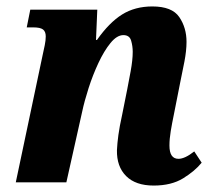

<svg xmlns="http://www.w3.org/2000/svg" viewBox="-20 -566 664 596"><path d="M457 10Q401 10 371.5 -19.5Q342 -49 343 -100Q344 -121 347.5 -147Q351 -173 359 -209L375 -289Q379 -309 385.5 -344.5Q392 -380 392 -405Q392 -423 387 -440Q382 -457 363 -457Q343 -457 323 -432.5Q303 -408 285.5 -370.5Q268 -333 255 -292.5Q242 -252 235 -219L186 0H29L113 -398Q116 -411 119 -426Q122 -441 122 -453Q122 -468 113.5 -474.5Q105 -481 83 -481H63L74 -536H282L278 -442H281Q319 -496 359 -521Q399 -546 453 -546Q514 -546 536.5 -513Q559 -480 559 -436Q559 -409 552.5 -375Q546 -341 540 -313L520 -212Q514 -183 510 -159Q506 -135 506 -114Q506 -73 534 -73Q554 -73 583 -96L606 -61Q585 -35 548.5 -12.5Q512 10 457 10Z"/></svg>

Font: Noto Serif Condensed ExtraBold
Style: Italic
Weight: 800
Width: 3
Italic angle: -12°
Designer: Monotype Design Team
Foundry: Monotype Imaging Inc.
Version: Version 2.014; ttfautohint (v1.8.4.7-5d5b)